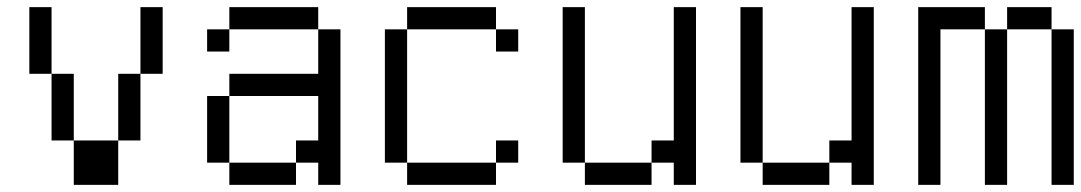

<svg xmlns="http://www.w3.org/2000/svg" viewBox="-20 -520 3040 540"><path d="M187.5 -125Q187.5 -125 187.5 0H312.5Q312.5 0 312.5 -125ZM187.5 -125V-312.5H125V-125ZM312.5 -125H375V-312.5H312.5ZM125 -312.5V-500H62.5V-312.5ZM375 -312.5H437.5V-500H375Z M625 -62.5V0H812.5V-62.5ZM625 -62.5V-250H562.5V-62.5ZM875 -62.5V0H937.5V-437.5H875Q875 -437.5 875 -312.5H625V-250H875Q875 -250 875 -125H812.5V-62.5ZM625 -437.5H562.5V-375H625ZM625 -437.5H875V-500H625Z M1437.5 -62.5V-125H1375V-62.5H1125V0H1375V-62.5ZM1437.5 -375V-437.5H1375V-375ZM1125 -62.5Q1125 -62.5 1125 -437.5H1062.5Q1062.5 -437.5 1062.5 -62.5ZM1125 -437.5H1375V-500H1125Z M1625 -62.5V0H1812.5V-62.5ZM1625 -62.5V-500H1562.5V-62.5ZM1875 -62.5V0H1937.5Q1937.5 0 1937.5 -500H1875Q1875 -500 1875 -125H1812.5V-62.5Z M2125 -62.5V0H2312.5V-62.5ZM2125 -62.5V-500H2062.5V-62.5ZM2375 -62.5V0H2437.5Q2437.5 0 2437.5 -500H2375Q2375 -500 2375 -125H2312.5V-62.5Z M2562.5 -500Q2562.5 -500 2562.5 0H2625V-437.5H2750V0H2812.5V-437.5H2750V-500ZM2937.5 -437.5V0H3000V-437.5ZM2812.5 -437.5H2937.5V-500H2812.5Z"/></svg>

Font: Unifont
Style: Regular
Weight: 500
Version: Version 15.1.04